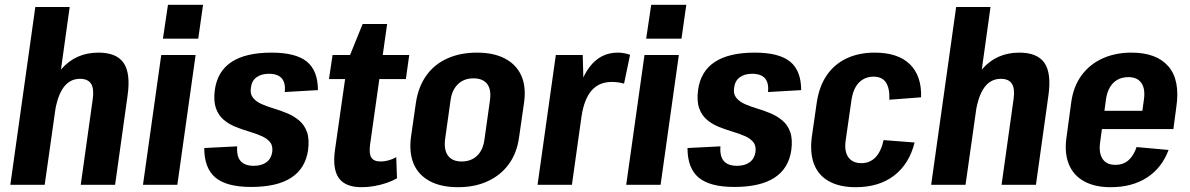

<svg xmlns="http://www.w3.org/2000/svg" viewBox="-20 -769 4952 799"><path d="M366 -357Q372 -400 359 -420.5Q346 -441 313 -441Q271 -441 245 -406Q219 -371 208 -300L151 -230L157 -279Q176 -413 235.5 -481.5Q295 -550 390 -550Q465 -550 494.5 -507Q524 -464 511 -372L459 0H316ZM127 -740H270L220 -381L166 0H23Z M794 -540 718 0H575L651 -540ZM825 -749 805 -608H658L679 -749Z M1025 9Q923 9 876.5 -30Q830 -69 830 -153L967 -160Q964 -118 981.5 -98.5Q999 -79 1036 -79Q1069 -79 1089 -94Q1109 -109 1113 -137Q1116 -163 1103.5 -178Q1091 -193 1068 -203Q1045 -213 1016.5 -221.5Q988 -230 960.5 -241Q933 -252 911 -270.5Q889 -289 878.5 -319Q868 -349 874 -395Q885 -473 944 -511.5Q1003 -550 1110 -550Q1211 -550 1257 -512.5Q1303 -475 1303 -394L1165 -386Q1169 -424 1152.5 -443Q1136 -462 1099 -462Q1067 -462 1047 -447Q1027 -432 1024 -403Q1020 -378 1033 -362Q1046 -346 1068.5 -336Q1091 -326 1119.5 -317.5Q1148 -309 1175.5 -297.5Q1203 -286 1225 -267.5Q1247 -249 1257.5 -219.5Q1268 -190 1262 -144Q1251 -68 1192 -29.5Q1133 9 1025 9Z M1485 10Q1417 10 1390 -28Q1363 -66 1374 -145L1427 -516L1489 -669H1591L1520 -167Q1515 -129 1525.5 -113Q1536 -97 1564 -97Q1580 -97 1596.5 -101.5Q1613 -106 1629 -115L1632 -27Q1613 -16 1588 -7.5Q1563 1 1536.5 5.5Q1510 10 1485 10ZM1364 -540H1683L1669 -440H1349Z M1886 10Q1816 10 1769 -15Q1722 -40 1702 -86Q1682 -132 1690 -197L1711 -343Q1721 -408 1754 -454.5Q1787 -501 1841 -525.5Q1895 -550 1965 -550Q2035 -550 2082 -525Q2129 -500 2149.5 -454Q2170 -408 2161 -343L2140 -197Q2131 -132 2097.5 -86Q2064 -40 2010 -15Q1956 10 1886 10ZM1901 -97Q1940 -97 1965 -120.5Q1990 -144 1996 -188L2019 -352Q2025 -397 2007 -420Q1989 -443 1950 -443Q1924 -443 1904.5 -432.5Q1885 -422 1872 -402Q1859 -382 1855 -352L1832 -188Q1827 -144 1845 -120.5Q1863 -97 1901 -97Z M2293 -540H2405L2410 -356L2360 0H2217ZM2371 -312Q2387 -428 2432.5 -489Q2478 -550 2551 -550Q2565 -550 2578 -547.5Q2591 -545 2602 -541L2577 -421Q2553 -428 2526 -428Q2473 -428 2442 -392.5Q2411 -357 2400 -285Z M2805 -540 2729 0H2586L2662 -540ZM2836 -749 2816 -608H2669L2690 -749Z M3036 9Q2934 9 2887.5 -30Q2841 -69 2841 -153L2978 -160Q2975 -118 2992.5 -98.5Q3010 -79 3047 -79Q3080 -79 3100 -94Q3120 -109 3124 -137Q3127 -163 3114.5 -178Q3102 -193 3079 -203Q3056 -213 3027.5 -221.5Q2999 -230 2971.5 -241Q2944 -252 2922 -270.5Q2900 -289 2889.5 -319Q2879 -349 2885 -395Q2896 -473 2955 -511.5Q3014 -550 3121 -550Q3222 -550 3268 -512.5Q3314 -475 3314 -394L3176 -386Q3180 -424 3163.5 -443Q3147 -462 3110 -462Q3078 -462 3058 -447Q3038 -432 3035 -403Q3031 -378 3044 -362Q3057 -346 3079.5 -336Q3102 -326 3130.5 -317.5Q3159 -309 3186.5 -297.5Q3214 -286 3236 -267.5Q3258 -249 3268.5 -219.5Q3279 -190 3273 -144Q3262 -68 3203 -29.5Q3144 9 3036 9Z M3541 10Q3474 10 3430 -14.5Q3386 -39 3368 -85Q3350 -131 3358 -197L3379 -343Q3389 -409 3420 -455Q3451 -501 3502 -525.5Q3553 -550 3620 -550Q3717 -550 3766.5 -501.5Q3816 -453 3813 -364L3681 -354Q3683 -401 3667 -425.5Q3651 -450 3615 -450Q3591 -450 3572 -439Q3553 -428 3541 -407.5Q3529 -387 3524 -357L3499 -183Q3493 -139 3510.5 -114.5Q3528 -90 3565 -90Q3600 -90 3623.5 -114.5Q3647 -139 3657 -186L3786 -176Q3764 -87 3701 -38.5Q3638 10 3541 10Z M4198 -357Q4204 -400 4191 -420.5Q4178 -441 4145 -441Q4103 -441 4077 -406Q4051 -371 4040 -300L3983 -230L3989 -279Q4008 -413 4067.5 -481.5Q4127 -550 4222 -550Q4297 -550 4326.5 -507Q4356 -464 4343 -372L4291 0H4148ZM3959 -740H4102L4052 -381L3998 0H3855Z M4602 10Q4536 10 4491.5 -14.5Q4447 -39 4428 -85.5Q4409 -132 4418 -196L4438 -344Q4447 -409 4480.5 -455Q4514 -501 4567.5 -525.5Q4621 -550 4689 -550Q4793 -550 4842.5 -492.5Q4892 -435 4875 -322L4863 -232H4540L4551 -308H4760L4729 -273L4740 -352Q4747 -399 4730 -423.5Q4713 -448 4676 -448Q4638 -448 4614 -425Q4590 -402 4583 -359L4558 -176Q4552 -132 4568.5 -107.5Q4585 -83 4621 -83Q4655 -83 4676.5 -102.5Q4698 -122 4710 -157L4843 -145Q4815 -70 4753 -30Q4691 10 4602 10Z"/></svg>

Font: Pathway Extreme Condensed
Style: Bold Italic
Weight: 700
Width: 3
Italic angle: -8°
Version: Version 1.001;gftools[0.9.26]